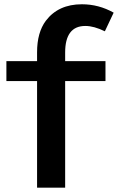

<svg xmlns="http://www.w3.org/2000/svg" viewBox="-20 -850 550 895"><path d="M152.8 -564.9V-606Q152.8 -698.7 193.8 -753.4Q252 -830.1 361.8 -830.1Q440.4 -830.1 509.8 -791L468.8 -704.1Q418 -729 377.9 -729Q283.7 -729 283.7 -605V-564.9H471.7V-472.2H283.7V24.9H152.8V-472.2H9.8V-564.9Z"/></svg>

Font: FORM UDPGothic
Style: Bold
Weight: 700
Foundry: Pronama LLC
Version: Version 1.051